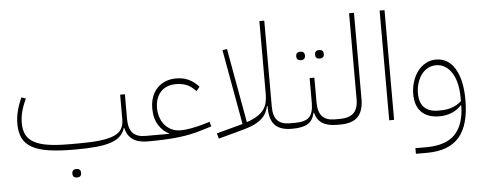

<svg xmlns="http://www.w3.org/2000/svg" viewBox="-58 -895 3223 1290"><g transform="rotate(-5 1553.0 -250.0)"><path d="M416 12Q314 12 243.5 1.5Q173 -9 129.5 -33.5Q86 -58 67 -97.5Q48 -137 48 -194Q48 -236 58.5 -278.5Q69 -321 91 -369L120 -358Q98 -312 88 -273Q78 -234 78 -196Q78 -149 94.5 -117Q111 -85 147 -65Q183 -45 241.5 -36Q300 -27 384 -27H448Q534 -27 592.5 -34Q651 -41 686.5 -56.5Q722 -72 737.5 -98Q753 -124 753 -163V-329H785V-163Q785 -98 812.5 -68Q840 -38 897 -38H921V-12L908 0Q784 0 761 -104H758Q748 -71 724.5 -48.5Q701 -26 660 -12.5Q619 1 559 6.5Q499 12 416 12ZM414 200Q402 200 394.5 193Q387 186 387 172Q387 157 394.5 150Q402 143 414 143H419Q431 143 438.5 150Q446 157 446 172Q446 186 438.5 193Q431 200 419 200Z M909 -26 921 -38H1058V-41Q1019 -58 989.5 -103.5Q960 -149 960 -218Q960 -261 973 -296Q986 -331 1009.5 -355Q1033 -379 1065.5 -392Q1098 -405 1137 -405Q1185 -405 1222.5 -387Q1260 -369 1289 -335L1266 -308Q1235 -342 1203 -354.5Q1171 -367 1133 -367Q1067 -367 1029.5 -326.5Q992 -286 992 -217Q992 -186 1001.5 -156.5Q1011 -127 1029.5 -104.5Q1048 -82 1075.5 -68.5Q1103 -55 1138 -55Q1169 -55 1204 -61.5Q1239 -68 1271 -76L1336 -95L1344 -63L1268 -40Q1234 -30 1198.5 -22.5Q1163 -15 1120.5 -10Q1078 -5 1026.5 -2.5Q975 0 909 0Z M1378 -13 1555 -61 1464 -567 1495 -572 1585 -71Q1629 -86 1657 -104Q1685 -122 1700.5 -143.5Q1716 -165 1722 -191.5Q1728 -218 1728 -250V-740H1761V-160Q1761 -97 1788 -67.5Q1815 -38 1872 -38H1896V-12L1883 0Q1805 0 1769 -37.5Q1733 -75 1733 -156V-167H1729Q1724 -144 1714 -123.5Q1704 -103 1684.5 -84.5Q1665 -66 1633.5 -50.5Q1602 -35 1554 -22L1388 23Z M1884 -26 1896 -38H1907Q1976 -38 2003.5 -66Q2031 -94 2031 -163V-329H2063V-163Q2063 -98 2090.5 -68Q2118 -38 2175 -38H2198V-12L2186 0Q2062 0 2040 -95H2037Q2025 -42 1990 -21Q1955 0 1884 0ZM2108 -454Q2096 -454 2088.5 -461Q2081 -468 2081 -482Q2081 -497 2088.5 -504Q2096 -511 2108 -511H2113Q2125 -511 2132.5 -504Q2140 -497 2140 -482Q2140 -468 2132.5 -461Q2125 -454 2113 -454ZM1981 -454Q1969 -454 1961.5 -461Q1954 -468 1954 -482Q1954 -497 1961.5 -504Q1969 -511 1981 -511H1986Q1998 -511 2005.5 -504Q2013 -497 2013 -482Q2013 -468 2005.5 -461Q1998 -454 1986 -454Z M2186 -26 2198 -38H2208Q2273 -38 2303 -67.5Q2333 -97 2333 -160V-740H2366V-160Q2366 -78 2328 -39Q2290 0 2208 0H2186Z M2539 -740H2572V0H2539Z M2698 202H2772Q2903 202 2965.5 137.5Q3028 73 3030 -58H3026Q3000 -29 2961.5 -13Q2923 3 2879 3Q2799 3 2757 -39.5Q2715 -82 2715 -160Q2715 -205 2728 -245Q2741 -285 2763.5 -314.5Q2786 -344 2817.5 -361.5Q2849 -379 2887 -379Q2969 -379 3015 -303Q3061 -227 3061 -91Q3061 77 2991 158.5Q2921 240 2772 240H2698ZM2889 -36Q2975 -36 3030 -86V-111Q3030 -162 3020 -204.5Q3010 -247 2991 -277Q2972 -307 2945 -324Q2918 -341 2884 -341Q2854 -341 2829 -327.5Q2804 -314 2786 -290Q2768 -266 2757.5 -233Q2747 -200 2747 -162Q2747 -100 2779 -68Q2811 -36 2873 -36Z"/></g></svg>

Font: IBM Plex Sans Arabic ExtLt
Style: Regular
Weight: 200
Designer: Mike Abbink, Paul van der Laan, Pieter van Rosmalen, Wael Morcos, Khajak Apelian
Foundry: Bold Monday
Version: Version 1.2